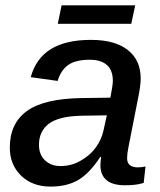

<svg xmlns="http://www.w3.org/2000/svg" viewBox="-20 -687 596 717"><path d="M446.8 4.9Q400.4 4.9 377.7 -14.4Q355 -33.7 355 -69.8Q355 -78.1 356 -85.9Q356.9 -93.8 357.4 -101.1H354.5Q314 -39.1 271.7 -14.6Q229.5 9.8 168.9 9.8Q100.6 9.8 58.6 -31.2Q16.6 -72.3 16.6 -135.7Q16.6 -226.1 80.6 -272.5Q144.5 -318.8 285.2 -320.8L392.1 -322.3Q401.4 -368.7 401.4 -384.8Q401.4 -424.8 379.2 -444.3Q356.9 -463.9 315.9 -463.9Q261.7 -463.9 234.4 -444.1Q207 -424.3 195.3 -384.8L94.7 -398.9Q114.7 -470.2 170.7 -504.2Q226.6 -538.1 319.8 -538.1Q409.2 -538.1 457.3 -500.2Q505.4 -462.4 505.4 -394Q505.4 -366.7 495.1 -317.4L459.5 -136.7Q454.6 -112.8 454.6 -96.7Q454.6 -77.6 465.8 -69.8Q477.1 -62 494.1 -62Q508.8 -62 523.4 -65.4L516.6 -3.9Q499 1.5 481.7 3.2Q464.4 4.9 446.8 4.9ZM125.5 -146Q125.5 -110.4 147.7 -88.6Q169.9 -66.9 206.1 -66.9Q250.5 -66.9 286.6 -90.3Q317.9 -108.4 338.6 -137.5Q359.4 -166.5 366.7 -200.7L378.9 -256.3L288.1 -254.9Q239.7 -253.9 210 -246.1Q180.2 -238.3 162.6 -225.1Q145.5 -212.4 135.5 -192.6Q125.5 -172.9 125.5 -146ZM484.9 -667 470.2 -598.1H195.8L210 -667Z"/></svg>

Font: Arimo Medium
Style: Italic
Weight: 500
Italic angle: -12°
Designer: Steve Matteson
Foundry: Monotype Imaging Inc.
Version: Version 1.33